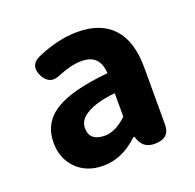

<svg xmlns="http://www.w3.org/2000/svg" viewBox="-80 -895 562 554"><g transform="rotate(-20 201.0 -617.5)"><path d="M309.6 -431.6Q271.5 -431.6 261.7 -470.7H257.8Q208 -422.9 149.4 -422.9Q98.6 -422.9 67.4 -454.1Q36.1 -485.4 36.1 -534.2Q36.1 -594.7 86.9 -627Q137.7 -659.2 251 -669.9Q248 -728.5 192.4 -728.5Q162.1 -728.5 123 -712.9Q85.9 -694.3 67.4 -728.5Q48.8 -764.6 81.1 -781.2Q148.4 -811.5 210 -811.5Q281.2 -811.5 318.8 -770.5Q356.4 -729.5 356.4 -648.4V-473.6Q356.4 -431.6 309.6 -431.6ZM161.1 -583Q135.7 -567.4 135.7 -543Q135.7 -502.9 183.6 -502.9Q214.8 -502.9 251 -536.1V-608.4Q191.4 -602.5 161.1 -583Z"/></g></svg>

Font: GenSenMaruGothic TW TTF Bold
Style: Regular
Weight: 700
Version: Version 1.301